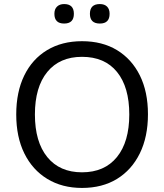

<svg xmlns="http://www.w3.org/2000/svg" viewBox="-20 -917 809 946"><path d="M384 9Q286 9 213 -35.5Q140 -80 100 -161Q60 -242 60 -353Q60 -464 99.5 -545Q139 -626 212 -670Q285 -714 384 -714Q484 -714 556.5 -670Q629 -626 669 -545.5Q709 -465 709 -354Q709 -243 669 -161.5Q629 -80 556.5 -35.5Q484 9 384 9ZM384 -68Q495 -68 556 -143Q617 -218 617 -353Q617 -488 556.5 -562.5Q496 -637 384 -637Q274 -637 213 -562.5Q152 -488 152 -353Q152 -218 213 -143Q274 -68 384 -68ZM472 -801Q423 -801 423 -849Q423 -897 472 -897Q495 -897 507.5 -884.5Q520 -872 520 -849Q520 -801 472 -801ZM296 -801Q248 -801 248 -849Q248 -872 261 -884.5Q274 -897 296 -897Q344 -897 344 -849Q344 -801 296 -801Z"/></svg>

Font: Chiron GoRound TC N
Style: Regular
Weight: 350
Designer: Ryoko NISHIZUKA 西塚涼子 (kana, bopomofo & ideographs); Paul D. Hunt (Latin, Greek & Cyrillic); Sandoll Communications 산돌커뮤니
Foundry: Adobe
Version: Version 1.000;hotconv 1.1.1;makeotfexe 2.6.0